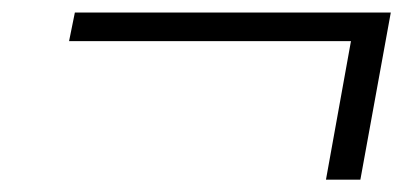

<svg xmlns="http://www.w3.org/2000/svg" viewBox="-20 -421 647 308"><path d="M502.9 -132.8 543 -355H90.8L100.1 -400.9H606.9L558.1 -132.8Z"/></svg>

Font: Common Serif News
Style: Italic
Weight: 450
Italic angle: -12°
Designer: Philipp H. Poll, Khaled Hosny
Foundry: Stefan Peev, Context Ltd.
Version: Version 1.026